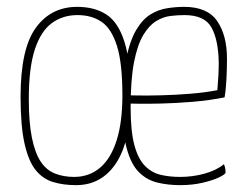

<svg xmlns="http://www.w3.org/2000/svg" viewBox="-20 -530 720 560"><path d="M202 10Q165 10 135 1Q105 -8 84 -34Q63 -60 51.5 -111.5Q40 -163 40 -248Q40 -388 84.5 -449Q129 -510 205 -510Q256 -510 290.5 -487.5Q325 -465 343 -408Q361 -351 361 -248Q361 -118 318.5 -54Q276 10 202 10ZM196 -14Q240 -14 271.5 -40.5Q303 -67 320 -120Q337 -173 337 -252Q337 -346 321 -396.5Q305 -447 276 -466.5Q247 -486 206 -486Q163 -486 131 -462.5Q99 -439 81.5 -385.5Q64 -332 64 -241Q64 -173 73 -128.5Q82 -84 98.5 -59Q115 -34 140 -24Q165 -14 196 -14ZM506 10Q470 10 439 2.5Q408 -5 385 -28Q362 -51 349.5 -97.5Q337 -144 337 -221Q337 -304 348 -358Q359 -412 377.5 -443Q396 -474 419 -488Q442 -502 467.5 -506Q493 -510 517 -510Q585 -510 613.5 -468.5Q642 -427 642 -359Q642 -330 640.5 -299.5Q639 -269 635 -246Q590 -237 541 -233Q492 -229 450 -228Q408 -227 382 -227.5Q356 -228 356 -228V-252Q356 -252 382.5 -251.5Q409 -251 449.5 -252Q490 -253 534 -256.5Q578 -260 614 -267Q616 -290 617 -309.5Q618 -329 618 -347Q617 -413 597 -449.5Q577 -486 518 -486Q499 -486 477.5 -483.5Q456 -481 435.5 -468.5Q415 -456 398 -428Q381 -400 371 -349Q361 -298 361 -217Q361 -147 372 -106.5Q383 -66 403 -46Q423 -26 449 -20Q475 -14 505 -14Q542 -14 576.5 -23.5Q611 -33 633 -51Q636 -45 637 -38Q638 -31 638 -27Q638 -22 619.5 -13Q601 -4 571 3Q541 10 506 10Z"/></svg>

Font: Yanone Kaffeesatz ExtraLight ExtraLight
Style: Regular
Weight: 250
Version: Version 2.003